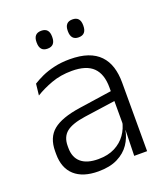

<svg xmlns="http://www.w3.org/2000/svg" viewBox="-126 -748 737 847"><g transform="rotate(-20 243.0 -324.0)"><path d="M362.5 0 365.5 -121.5 363 -131V-288.5V-321Q363 -384 331.2 -415.2Q299.5 -446.5 231.5 -446.5Q178.5 -446.5 135 -430.5Q91.5 -414.5 58.5 -394L64.5 -447.5Q82.5 -459 108 -470.8Q133.5 -482.5 166.8 -490.2Q200 -498 240 -498Q289 -498 323.8 -486Q358.5 -474 380.5 -451Q402.5 -428 412.8 -395.5Q423 -363 423 -322.5V0ZM191.5 10.5Q119 10.5 80.2 -24.5Q41.5 -59.5 41.5 -125V-138Q41.5 -202.5 81.2 -235.2Q121 -268 210 -281L373 -305L376 -259L217.5 -236.5Q155.5 -227.5 128.5 -205.8Q101.5 -184 101.5 -141.5V-132.5Q101.5 -87.5 129 -64Q156.5 -40.5 209.5 -40.5Q255 -40.5 287.2 -57Q319.5 -73.5 339.2 -101.2Q359 -129 365.5 -163.5L377.5 -120.5H365Q359 -86 338.8 -56Q318.5 -26 282.2 -7.8Q246 10.5 191.5 10.5ZM165.5 -575Q147 -575 138 -585.5Q129 -596 129 -616V-619Q129 -638.5 138 -648.8Q147 -659 165.5 -659Q184 -659 193 -648.8Q202 -638.5 202 -619V-616Q202 -596 193 -585.5Q184 -575 165.5 -575ZM311.5 -575Q293.5 -575 284.5 -585.5Q275.5 -596 275.5 -616V-619Q275.5 -638.5 284.5 -648.8Q293.5 -659 311.5 -659Q330 -659 339 -648.8Q348 -638.5 348 -619V-616Q348 -596 339 -585.5Q330 -575 311.5 -575Z"/></g></svg>

Font: Anek Latin Light
Style: Regular
Weight: 300
Designer: Yesha Goshar
Foundry: Ek Type
Version: Version 1.003